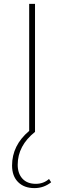

<svg xmlns="http://www.w3.org/2000/svg" viewBox="-20 -678 330 987"><path d="M232 242 243 259Q205 289 157 289Q104 289 73 258Q42 227 42 173Q42 69 130 -5V-658H160V0Q71 71 71 169Q71 214 95.5 240.5Q120 267 164 267Q204 267 232 242Z"/></svg>

Font: EauTestInfant Extralight
Style: Regular
Weight: 250
Designer: Christian Thalmann (Catharsis Fonts)
Version: Version 0.001;PS 000.001;hotconv 1.0.88;makeotf.lib2.5.64775